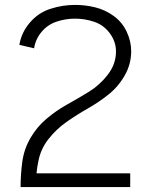

<svg xmlns="http://www.w3.org/2000/svg" viewBox="-20 -763 615 783"><path d="M64 0V-1Q64 -52 71 -103.5Q78 -155 104 -200Q130 -245 169.5 -278.5Q209 -312 254 -337Q299 -362 343 -389Q387 -416 420 -459Q453 -502 453 -553Q453 -593 428 -627Q403 -661 364.5 -674Q326 -687 286 -687Q248 -687 211.5 -675Q175 -663 150 -633.5Q125 -604 119 -566L59 -580Q67 -630 101.5 -670.5Q136 -711 185.5 -727Q235 -743 286 -743Q328 -743 368.5 -733Q409 -723 443.5 -698Q478 -673 496.5 -634Q515 -595 515 -554Q515 -502 489 -456Q463 -410 423 -378Q383 -346 338 -320.5Q293 -295 251 -265.5Q209 -236 177 -195Q145 -154 136 -103Q131 -80 129 -56H511V0Z"/></svg>

Font: Jozsika Light
Style: Regular
Weight: 300
Monospace: yes
Designer: Belleve Invis
Foundry: Belleve Invis
Version: 2.1.0